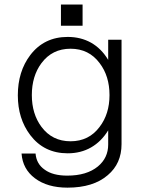

<svg xmlns="http://www.w3.org/2000/svg" viewBox="-20 -696 665 857"><path d="M522.5 -518.6H462.9V-428.7Q432.6 -479.5 385.7 -505.9Q339.8 -531.2 282.2 -531.2Q176.8 -531.2 115.2 -450.2Q59.6 -377 59.6 -270.5Q59.6 -166 115.2 -92.8Q176.8 -11.7 282.2 -11.7Q340.8 -11.7 386.7 -38.1Q432.6 -64.5 462.9 -114.3V-50.8Q462.9 8.8 417 46.9Q367.2 87.9 280.3 87.9Q215.8 87.9 179.7 61.5Q142.6 36.1 138.7 -10.7H76.2Q81.1 58.6 135.7 99.6Q191.4 141.6 281.2 141.6Q396.5 141.6 460.9 85.9Q522.5 34.2 522.5 -52.7ZM294.9 -478.5Q377 -478.5 424.8 -414.1Q468.8 -356.4 468.8 -271.5Q468.8 -187.5 424.8 -129.9Q377 -65.4 294.9 -65.4Q212.9 -65.4 165 -129.9Q122.1 -187.5 122.1 -271.5Q122.1 -356.4 165 -414.1Q212.9 -478.5 294.9 -478.5ZM252 -675.8V-581.1H348.6V-675.8Z"/></svg>

Font: Dotum
Style: Regular
Weight: 400
Version: Version 2.21